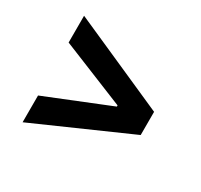

<svg xmlns="http://www.w3.org/2000/svg" viewBox="-121 -778 894 856"><g transform="rotate(30 326.5 -350.0)"><path d="M84.7 -75.2V-213L417.8 -347.5L413.8 -340.4V-357.3L417.8 -350.4L84.7 -485.7V-623.5L569.2 -408.6V-289.2Z"/></g></svg>

Font: Pretendard GOV Variable
Style: Regular
Weight: 400
Designer: Base glyphs from Inter by Rasmus Andersson; Hangul glyphs from Noto Sans CJK(Source Han Sans) by Jang Soo-young and Kang
Foundry: Kil Hyung-jin
Version: Version 1.307;Glyphs 3.2 (3192)